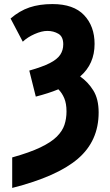

<svg xmlns="http://www.w3.org/2000/svg" viewBox="-20 -744 540 944"><path d="M40 30Q126 6 179 -19.5Q232 -45 259.5 -72.5Q287 -100 297 -130.5Q307 -161 307 -196Q307 -235 296 -261Q285 -287 267 -305Q243 -295 215 -286Q187 -277 156 -269L124 -397Q188 -415 224.5 -433.5Q261 -452 276 -474.5Q291 -497 291 -526Q291 -564 267 -578Q243 -592 213 -592Q185 -592 150 -576.5Q115 -561 92 -539L32 -653Q76 -691 125 -707.5Q174 -724 238 -724Q342 -724 393.5 -669.5Q445 -615 445 -528Q445 -429 374 -368Q413 -341 439 -299Q465 -257 465 -191Q465 -51 363 36.5Q261 124 40 180Z"/></svg>

Font: Noto Sans Mono ExtraCondensed Black
Style: Regular
Weight: 900
Width: 2
Designer: Monotype Design Team
Foundry: Monotype Imaging Inc.
Version: Version 2.014